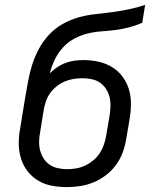

<svg xmlns="http://www.w3.org/2000/svg" viewBox="-20 -755 640 783"><path d="M254 8Q222 8 192 2.5Q162 -3 136.5 -18Q111 -33 93 -56Q75 -79 66 -107.5Q57 -136 56.5 -167Q56 -198 62 -230L83 -359Q89 -393 95 -426Q101 -459 111.5 -492Q122 -525 139 -556.5Q156 -588 181 -614.5Q206 -641 238 -658.5Q270 -676 303.5 -685Q337 -694 370.5 -697.5Q404 -701 437.5 -705.5Q471 -710 505 -717Q539 -724 572 -735L560 -662Q532 -650 504.5 -643Q477 -636 449 -632.5Q421 -629 392.5 -627Q364 -625 336 -618Q308 -611 281.5 -596.5Q255 -582 235 -559.5Q215 -537 202.5 -510Q190 -483 183 -456Q197 -470 213.5 -481Q230 -492 247.5 -498.5Q265 -505 283.5 -507.5Q302 -510 321 -510Q352 -510 381.5 -503.5Q411 -497 436 -482Q461 -467 478.5 -444Q496 -421 505 -393Q514 -365 514 -334Q514 -303 509 -272L495 -190Q491 -163 481.5 -136Q472 -109 455 -85Q438 -61 414.5 -42.5Q391 -24 364 -12.5Q337 -1 309 3.5Q281 8 254 8ZM254 -65Q273 -65 292 -68.5Q311 -72 328.5 -80.5Q346 -89 361.5 -102Q377 -115 387.5 -131.5Q398 -148 404 -166Q410 -184 413 -202L427 -284Q430 -303 430.5 -322.5Q431 -342 426.5 -360Q422 -378 412 -393Q402 -408 387.5 -418Q373 -428 354 -432Q335 -436 316 -436Q298 -436 279.5 -433Q261 -430 243.5 -422.5Q226 -415 210.5 -402.5Q195 -390 184 -374.5Q173 -359 167 -341Q161 -323 158 -305L144 -218Q140 -198 139.5 -179Q139 -160 143.5 -142Q148 -124 158 -108.5Q168 -93 183 -83Q198 -73 216.5 -69Q235 -65 254 -65Z"/></svg>

Font: Iosevka Custom Oblique
Style: Regular
Weight: 400
Italic angle: -9°
Designer: Belleve Invis
Foundry: Belleve Invis
Version: Version 27.0.1